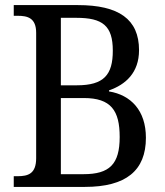

<svg xmlns="http://www.w3.org/2000/svg" viewBox="-20 -734 648 754"><path d="M34 0H313C475 0 553 -64 553 -193C553 -300 494 -361 408 -375V-379C474 -402 526 -449 526 -537C526 -659 446 -714 286 -714H34V-672H49C88 -672 122 -664 122 -605V-113C122 -52 91 -42 49 -42H34ZM282 -399H219V-664H280C383 -664 423 -633 423 -535C423 -440 388 -399 282 -399ZM308 -50H219V-349H309C416 -349 450 -300 450 -196C450 -89 410 -50 308 -50Z"/></svg>

Font: Noto Serif Lao SemiCondensed
Style: Regular
Weight: 400
Width: 4
Designer: Monotype Design Team
Foundry: Monotype Imaging Inc.
Version: Version 2.003